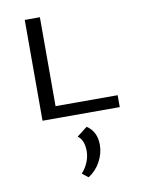

<svg xmlns="http://www.w3.org/2000/svg" viewBox="-85 -525 650 874"><g transform="rotate(-10 240.0 -88.0)"><path d="M448 -55V0H91V-466H161V-55ZM329 153Q329 193 308.5 230.5Q288 268 253 290L225 268Q244 248 254.5 222Q265 196 265 171Q265 120 236 99L284 62Q329 92 329 153Z"/></g></svg>

Font: Ysabeau SC
Style: Regular
Weight: 400
Designer: Christian Thalmann (Catharsis Fonts)
Version: Version 0.003